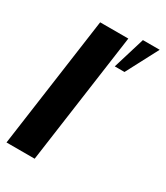

<svg xmlns="http://www.w3.org/2000/svg" viewBox="-170 -730 695 803"><g transform="rotate(30 177.5 -328.0)"><path d="M-3 0 85 -631H221L133 0ZM230 -502 277 -656H358L277 -502Z"/></g></svg>

Font: Alumni Sans Thin ExtraBold
Style: Italic
Weight: 800
Italic angle: -8°
Version: Version 1.016